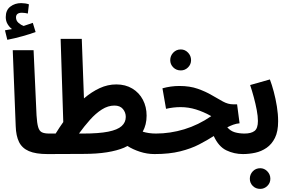

<svg xmlns="http://www.w3.org/2000/svg" viewBox="-20 -986 1859 1235"><path d="M27 -730 12 -791Q39 -796 57 -799Q40 -812 28.5 -831.5Q17 -851 17 -876Q17 -921 46.5 -943.5Q76 -966 116 -966Q128 -966 142 -964Q156 -962 166 -958L159 -899Q150 -901 140.5 -902.5Q131 -904 121 -904Q83 -904 83 -874Q83 -853 99 -839Q115 -825 132 -819Q164 -829 191 -839L209 -780Q174 -767 124 -753Q74 -739 27 -730Z M286 5Q210 5 166 -14Q122 -33 102.5 -72.5Q83 -112 81 -175L62 -663H196L215 -244Q218 -194 225.5 -168.5Q233 -143 249.5 -135Q266 -127 296 -127Q329 -127 344.5 -108.5Q360 -90 360 -63Q360 -32 341 -13.5Q322 5 286 5Z M286 5 295 -127H338Q362 -166 387 -201L370 -736H506L520 -353Q569 -395 621 -419Q673 -443 728 -443Q787 -443 831 -416.5Q875 -390 899 -344.5Q923 -299 923 -242Q923 -184 898 -139Q937 -127 984 -127Q1016 -127 1032 -108Q1048 -89 1048 -63Q1048 -32 1029 -13.5Q1010 5 974 5Q926 5 880 -10Q834 -25 800 -47Q789 -41 778 -36Q733 -17 668 -6.5Q603 4 515 4ZM716 -307Q675 -307 635.5 -282Q596 -257 559 -215.5Q522 -174 488 -127H514Q616 -127 676 -139Q736 -151 762.5 -175Q789 -199 789 -234Q789 -263 770.5 -285Q752 -307 716 -307Z M1143 -533Q1114 -533 1094.5 -552.5Q1075 -572 1075 -599Q1075 -627 1094.5 -647.5Q1114 -668 1143 -668Q1170 -668 1189.5 -647.5Q1209 -627 1209 -599Q1209 -572 1189.5 -552.5Q1170 -533 1143 -533Z M974 5 983 -127Q1075 -127 1165.5 -154.5Q1256 -182 1339 -239Q1289 -267 1240.5 -282Q1192 -297 1141 -297Q1095 -297 1048 -286L1025 -418Q1079 -433 1134 -433Q1201 -433 1252 -415Q1303 -397 1342 -374Q1381 -351 1414 -333Q1447 -315 1479 -315H1505L1521 -193Q1500 -191 1480.5 -184Q1461 -177 1442 -167Q1463 -143 1491 -135Q1519 -127 1553 -127Q1586 -127 1601.5 -108Q1617 -89 1617 -63Q1617 -32 1598 -13.5Q1579 5 1543 5Q1486 5 1436 -19Q1386 -43 1355 -111Q1313 -84 1261 -57Q1209 -30 1139 -12.5Q1069 5 974 5Z M1654 229Q1625 229 1606 210Q1587 191 1587 164Q1587 136 1606 116Q1625 96 1654 96Q1680 96 1699.5 116Q1719 136 1719 164Q1719 191 1699.5 210Q1680 229 1654 229Z M1543 5 1553 -127Q1595 -127 1617 -143.5Q1639 -160 1639 -208Q1639 -238 1631.5 -278Q1624 -318 1612.5 -360.5Q1601 -403 1589 -439L1716 -475Q1729 -441 1741 -396Q1753 -351 1761 -301.5Q1769 -252 1769 -206Q1769 -140 1748.5 -99Q1728 -58 1694.5 -35Q1661 -12 1621.5 -3.5Q1582 5 1543 5Z"/></svg>

Font: Noto Sans Arabic Cond
Style: Bold
Weight: 700
Width: 3
Designer: Monotype Design Team, Nadine Chahine, Nizar Qandah and Khaled Hosny
Foundry: Monotype Imaging Inc.
Version: Version 2.012; ttfautohint (v1.8.4.7-5d5b)